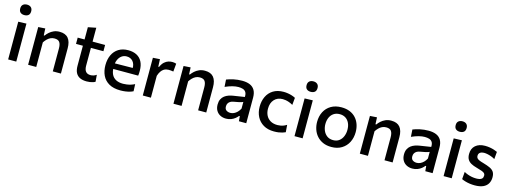

<svg xmlns="http://www.w3.org/2000/svg" viewBox="-11 -1584 6482 2443"><g transform="rotate(15 3230.0 -362.0)"><path d="M79 0Q79 -54.5 79 -105.5Q79 -156.5 79 -218V-268Q79 -314 79 -352.5Q79 -391 79 -426Q79 -461 79 -497L186 -500.5Q186 -464 186 -428.5Q186 -393 186 -354Q186 -315 186 -268V-218Q186 -156.5 186 -105.5Q186 -54.5 186 0ZM131 -598Q99 -598 79.2 -614.8Q59.5 -631.5 59.5 -667.5Q59.5 -701 79.2 -718.5Q99 -736 132 -736Q165.5 -736 184.8 -718Q204 -700 204 -667.5Q204 -631.5 184.5 -614.8Q165 -598 131 -598Z M342 0Q342 -54.5 342 -105.5Q342 -156.5 342 -218V-268Q342 -323.5 342 -381.2Q342 -439 342 -497L433.5 -503L437.5 -413H448Q464 -436 488.8 -458.2Q513.5 -480.5 546.5 -495Q579.5 -509.5 622 -509.5Q699.5 -509.5 736.8 -464.5Q774 -419.5 774 -332.5Q774 -300 774 -273.8Q774 -247.5 774 -218Q774 -158 774 -106.2Q774 -54.5 774 0H667Q667 -54.5 667 -105.8Q667 -157 667 -212.5V-301.5Q667 -355.5 648.5 -383Q630 -410.5 580.5 -410.5Q551.5 -410.5 527.5 -398.8Q503.5 -387 484 -367.2Q464.5 -347.5 449 -323.5V-212.5Q449 -155 449 -104.8Q449 -54.5 449 0Z M1114 12Q1062.5 12 1026.2 -5Q990 -22 971.2 -58Q952.5 -94 952.5 -151Q952.5 -190.5 952.5 -230.2Q952.5 -270 952.5 -309.8Q952.5 -349.5 952.5 -389Q952.5 -428.5 952.5 -468Q952.5 -521 952.5 -566Q952.5 -611 952.5 -658.5L1058 -679.5Q1058 -641.5 1058 -609Q1058 -576.5 1058 -542.8Q1058 -509 1058 -468V-180.5Q1058 -129.5 1078.5 -103.8Q1099 -78 1142.5 -78Q1160.5 -78 1181.2 -84.2Q1202 -90.5 1219.5 -103.5L1227 -13.5Q1215.5 -6 1197.8 -0.2Q1180 5.5 1158.2 8.8Q1136.5 12 1114 12ZM862 -414.5V-497H1223V-414.5Q1174 -414.5 1124.5 -414.5Q1075 -414.5 1028 -414.5H982.5Z M1559 11.5Q1467.5 11.5 1408.5 -22.5Q1349.5 -56.5 1321.2 -115.5Q1293 -174.5 1293 -251Q1293 -326.5 1320.2 -385Q1347.5 -443.5 1400 -476.2Q1452.5 -509 1527 -509Q1591.5 -509 1638 -484.8Q1684.5 -460.5 1709.5 -412.5Q1734.5 -364.5 1734.5 -293.5Q1734.5 -274.5 1733.8 -259.2Q1733 -244 1730.5 -229L1637 -270Q1638 -277.5 1638.5 -284.8Q1639 -292 1639 -298.5Q1639 -360 1608.2 -393.8Q1577.5 -427.5 1528 -427.5Q1489.5 -427.5 1461 -406.5Q1432.5 -385.5 1416.8 -349Q1401 -312.5 1401 -265V-249Q1401 -196 1419.2 -158Q1437.5 -120 1475.2 -99.5Q1513 -79 1570.5 -79Q1592.5 -79 1618.8 -82.8Q1645 -86.5 1671.5 -94.5Q1698 -102.5 1721.5 -115L1725.5 -22Q1706.5 -12 1681 -4.5Q1655.5 3 1624.8 7.2Q1594 11.5 1559 11.5ZM1336 -229V-302L1666.5 -306L1730.5 -279.5V-229Z M1852.5 0Q1852.5 -54.5 1852.5 -105.5Q1852.5 -156.5 1852.5 -218V-268Q1852.5 -323.5 1852.5 -381.2Q1852.5 -439 1852.5 -497L1944 -503L1948 -405H1958Q1978 -449 2003.5 -471.5Q2029 -494 2055.5 -501.8Q2082 -509.5 2105 -509.5Q2118 -509.5 2132 -507.5Q2146 -505.5 2158.5 -501L2149 -395Q2131.5 -398 2117.5 -399.5Q2103.5 -401 2085.5 -401Q2071.5 -401 2054.5 -397.2Q2037.5 -393.5 2020.2 -382Q2003 -370.5 1987.2 -347.8Q1971.5 -325 1959.5 -288V-212.5Q1959.5 -155 1959.5 -104.8Q1959.5 -54.5 1959.5 0Z M2256.5 0Q2256.5 -54.5 2256.5 -105.5Q2256.5 -156.5 2256.5 -218V-268Q2256.5 -323.5 2256.5 -381.2Q2256.5 -439 2256.5 -497L2348 -503L2352 -413H2362.5Q2378.5 -436 2403.2 -458.2Q2428 -480.5 2461 -495Q2494 -509.5 2536.5 -509.5Q2614 -509.5 2651.2 -464.5Q2688.5 -419.5 2688.5 -332.5Q2688.5 -300 2688.5 -273.8Q2688.5 -247.5 2688.5 -218Q2688.5 -158 2688.5 -106.2Q2688.5 -54.5 2688.5 0H2581.5Q2581.5 -54.5 2581.5 -105.8Q2581.5 -157 2581.5 -212.5V-301.5Q2581.5 -355.5 2563 -383Q2544.5 -410.5 2495 -410.5Q2466 -410.5 2442 -398.8Q2418 -387 2398.5 -367.2Q2379 -347.5 2363.5 -323.5V-212.5Q2363.5 -155 2363.5 -104.8Q2363.5 -54.5 2363.5 0Z M2949.5 10.5Q2907 10.5 2873.5 -6.8Q2840 -24 2820.8 -56.8Q2801.5 -89.5 2801.5 -136.5Q2801.5 -178 2815.8 -206.2Q2830 -234.5 2853.5 -252.5Q2877 -270.5 2906 -280.5Q2935 -290.5 2964.5 -295L3112 -318Q3114 -359.5 3099.8 -381.5Q3085.5 -403.5 3059.8 -411.5Q3034 -419.5 3001.5 -419.5Q2984.5 -419.5 2964.8 -417Q2945 -414.5 2923.2 -408.8Q2901.5 -403 2877.8 -394.8Q2854 -386.5 2829 -375L2823 -470Q2841.5 -477.5 2864.5 -484.5Q2887.5 -491.5 2914.2 -497.2Q2941 -503 2969.5 -506Q2998 -509 3027.5 -509Q3086.5 -509 3128.5 -491.5Q3170.5 -474 3193 -435.8Q3215.5 -397.5 3215.5 -336.5Q3215.5 -312.5 3215.5 -277Q3215.5 -241.5 3215.5 -211V-151Q3215.5 -115.5 3215.5 -79Q3215.5 -42.5 3215.5 0H3119L3113 -66H3103.5Q3089 -47.5 3067.2 -30Q3045.5 -12.5 3015.8 -1Q2986 10.5 2949.5 10.5ZM2984.5 -74.5Q3008.5 -74.5 3031.8 -85.2Q3055 -96 3075 -116Q3095 -136 3109.5 -164.5V-252.5Q3102 -248 3090.2 -244Q3078.5 -240 3055 -235Q3031.5 -230 2989 -222.5Q2964.5 -218.5 2947 -208Q2929.5 -197.5 2919.8 -180.8Q2910 -164 2910 -141Q2910 -104.5 2932.2 -89.5Q2954.5 -74.5 2984.5 -74.5Z M3582 10Q3500 10 3442.8 -23.8Q3385.5 -57.5 3355.5 -116Q3325.5 -174.5 3325.5 -248.5Q3325.5 -323 3353.8 -382Q3382 -441 3437.2 -475Q3492.5 -509 3573 -509Q3602 -509 3630.8 -504.2Q3659.5 -499.5 3685 -491.2Q3710.5 -483 3730 -472L3721 -377Q3693 -393 3668.8 -401.5Q3644.5 -410 3624 -413.2Q3603.5 -416.5 3586.5 -416.5Q3517.5 -416.5 3476 -371.8Q3434.5 -327 3434.5 -251Q3434.5 -202 3453.5 -163.5Q3472.5 -125 3510.2 -102.5Q3548 -80 3604 -80Q3624.5 -80 3645 -83.8Q3665.5 -87.5 3685.2 -95.2Q3705 -103 3723.5 -115L3731 -19.5Q3714 -11.5 3692 -4.8Q3670 2 3642.5 6Q3615 10 3582 10Z M3851 0Q3851 -54.5 3851 -105.5Q3851 -156.5 3851 -218V-268Q3851 -314 3851 -352.5Q3851 -391 3851 -426Q3851 -461 3851 -497L3958 -500.5Q3958 -464 3958 -428.5Q3958 -393 3958 -354Q3958 -315 3958 -268V-218Q3958 -156.5 3958 -105.5Q3958 -54.5 3958 0ZM3903 -598Q3871 -598 3851.2 -614.8Q3831.5 -631.5 3831.5 -667.5Q3831.5 -701 3851.2 -718.5Q3871 -736 3904 -736Q3937.5 -736 3956.8 -718Q3976 -700 3976 -667.5Q3976 -631.5 3956.5 -614.8Q3937 -598 3903 -598Z M4338 12Q4274 12 4226 -9.5Q4178 -31 4145.8 -67.8Q4113.5 -104.5 4097.5 -151.8Q4081.5 -199 4081.5 -251Q4081.5 -325.5 4111.5 -383.8Q4141.5 -442 4198.5 -475.8Q4255.5 -509.5 4336 -509.5Q4397.5 -509.5 4445 -490Q4492.5 -470.5 4524.8 -435.2Q4557 -400 4573.5 -353Q4590 -306 4590 -251Q4590 -176.5 4560 -117Q4530 -57.5 4473.2 -22.8Q4416.5 12 4338 12ZM4337.5 -78Q4385.5 -78 4417.5 -102.8Q4449.5 -127.5 4465.2 -167Q4481 -206.5 4481 -251Q4481 -302.5 4463.2 -340.2Q4445.5 -378 4413.2 -398.8Q4381 -419.5 4337 -419.5Q4289.5 -419.5 4256.8 -397.2Q4224 -375 4207.2 -336.8Q4190.5 -298.5 4190.5 -251Q4190.5 -206.5 4206.8 -167Q4223 -127.5 4255.8 -102.8Q4288.5 -78 4337.5 -78Z M4711.5 0Q4711.5 -54.5 4711.5 -105.5Q4711.5 -156.5 4711.5 -218V-268Q4711.5 -323.5 4711.5 -381.2Q4711.5 -439 4711.5 -497L4803 -503L4807 -413H4817.5Q4833.5 -436 4858.2 -458.2Q4883 -480.5 4916 -495Q4949 -509.5 4991.5 -509.5Q5069 -509.5 5106.2 -464.5Q5143.5 -419.5 5143.5 -332.5Q5143.5 -300 5143.5 -273.8Q5143.5 -247.5 5143.5 -218Q5143.5 -158 5143.5 -106.2Q5143.5 -54.5 5143.5 0H5036.5Q5036.5 -54.5 5036.5 -105.8Q5036.5 -157 5036.5 -212.5V-301.5Q5036.5 -355.5 5018 -383Q4999.5 -410.5 4950 -410.5Q4921 -410.5 4897 -398.8Q4873 -387 4853.5 -367.2Q4834 -347.5 4818.5 -323.5V-212.5Q4818.5 -155 4818.5 -104.8Q4818.5 -54.5 4818.5 0Z M5404.5 10.5Q5362 10.5 5328.5 -6.8Q5295 -24 5275.8 -56.8Q5256.5 -89.5 5256.5 -136.5Q5256.5 -178 5270.8 -206.2Q5285 -234.5 5308.5 -252.5Q5332 -270.5 5361 -280.5Q5390 -290.5 5419.5 -295L5567 -318Q5569 -359.5 5554.8 -381.5Q5540.5 -403.5 5514.8 -411.5Q5489 -419.5 5456.5 -419.5Q5439.5 -419.5 5419.8 -417Q5400 -414.5 5378.2 -408.8Q5356.5 -403 5332.8 -394.8Q5309 -386.5 5284 -375L5278 -470Q5296.5 -477.5 5319.5 -484.5Q5342.5 -491.5 5369.2 -497.2Q5396 -503 5424.5 -506Q5453 -509 5482.5 -509Q5541.5 -509 5583.5 -491.5Q5625.5 -474 5648 -435.8Q5670.5 -397.5 5670.5 -336.5Q5670.5 -312.5 5670.5 -277Q5670.5 -241.5 5670.5 -211V-151Q5670.5 -115.5 5670.5 -79Q5670.5 -42.5 5670.5 0H5574L5568 -66H5558.5Q5544 -47.5 5522.2 -30Q5500.5 -12.5 5470.8 -1Q5441 10.5 5404.5 10.5ZM5439.5 -74.5Q5463.5 -74.5 5486.8 -85.2Q5510 -96 5530 -116Q5550 -136 5564.5 -164.5V-252.5Q5557 -248 5545.2 -244Q5533.5 -240 5510 -235Q5486.5 -230 5444 -222.5Q5419.5 -218.5 5402 -208Q5384.5 -197.5 5374.8 -180.8Q5365 -164 5365 -141Q5365 -104.5 5387.2 -89.5Q5409.5 -74.5 5439.5 -74.5Z M5815 0Q5815 -54.5 5815 -105.5Q5815 -156.5 5815 -218V-268Q5815 -314 5815 -352.5Q5815 -391 5815 -426Q5815 -461 5815 -497L5922 -500.5Q5922 -464 5922 -428.5Q5922 -393 5922 -354Q5922 -315 5922 -268V-218Q5922 -156.5 5922 -105.5Q5922 -54.5 5922 0ZM5867 -598Q5835 -598 5815.2 -614.8Q5795.5 -631.5 5795.5 -667.5Q5795.5 -701 5815.2 -718.5Q5835 -736 5868 -736Q5901.5 -736 5920.8 -718Q5940 -700 5940 -667.5Q5940 -631.5 5920.5 -614.8Q5901 -598 5867 -598Z M6225.5 11.5Q6193 11.5 6161.2 7Q6129.5 2.5 6101.8 -5.8Q6074 -14 6053 -24L6061 -121Q6083.5 -108 6110 -98.2Q6136.5 -88.5 6165.2 -83.2Q6194 -78 6223 -78Q6247 -78 6267.2 -82.8Q6287.5 -87.5 6299.8 -101Q6312 -114.5 6312 -141Q6312 -158.5 6300.5 -170Q6289 -181.5 6263 -190.8Q6237 -200 6192 -212.5Q6150.5 -223.5 6119.8 -240Q6089 -256.5 6072 -284Q6055 -311.5 6055 -356.5Q6055 -429 6101.5 -469Q6148 -509 6226 -509Q6259 -509 6290 -503.8Q6321 -498.5 6346.8 -490.2Q6372.5 -482 6390.5 -473L6382 -376Q6359 -390.5 6332.2 -400.2Q6305.5 -410 6281 -414.8Q6256.5 -419.5 6239.5 -419.5Q6220 -419.5 6202.8 -414.2Q6185.5 -409 6175 -396.2Q6164.5 -383.5 6164.5 -362Q6164.5 -345 6172.5 -333Q6180.5 -321 6201.8 -311Q6223 -301 6263.5 -290Q6314 -275.5 6349.2 -259.5Q6384.5 -243.5 6402.5 -217.5Q6420.5 -191.5 6420.5 -145.5Q6420.5 -99.5 6400.5 -64Q6380.5 -28.5 6337.5 -8.5Q6294.5 11.5 6225.5 11.5Z"/></g></svg>

Font: Commissioner Thin Medium
Style: Regular
Weight: 500
Version: Version 1.000